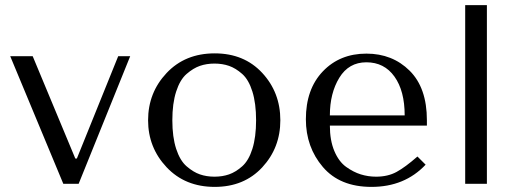

<svg xmlns="http://www.w3.org/2000/svg" viewBox="-20 -720 2027 752"><path d="M20 -500H108L275 -99H281L443 -500H490L288 0H228Z M1078 -249Q1078 -141 1007 -64.5Q936 12 821 12Q705 12 632.5 -65Q560 -142 560 -249Q560 -357 632.5 -434Q705 -511 821 -511Q936 -511 1007 -434.5Q1078 -358 1078 -249ZM968.5 -137Q983 -183 983 -249Q983 -315 968.5 -361.5Q954 -408 928.5 -430.5Q903 -453 877 -462Q851 -471 820 -471Q789 -471 763 -462Q737 -453 711 -430.5Q685 -408 670 -361.5Q655 -315 655 -249Q655 -183 670 -137Q685 -91 711 -68.5Q737 -46 763 -37Q789 -28 820 -28Q851 -28 877 -37Q903 -46 928.5 -68.5Q954 -91 968.5 -137Z M1652 -228H1272Q1272 -170 1289.5 -128.5Q1307 -87 1335.5 -66.5Q1364 -46 1393 -37Q1422 -28 1453 -28Q1499 -28 1533 -46.5Q1567 -65 1615 -107L1647 -75Q1565 12 1435 12Q1311 12 1244.5 -66Q1178 -144 1178 -253Q1178 -371 1244.5 -440.5Q1311 -510 1415 -510Q1517 -510 1584.5 -443Q1652 -376 1652 -249ZM1272 -268H1565Q1565 -364 1525 -420Q1485 -476 1415 -476Q1346 -476 1309 -415.5Q1272 -355 1272 -268Z M1887 -700V0H1802V-700Z"/></svg>

Font: Tenor Sans
Style: Regular
Weight: 400
Designer: Denis Masharov
Foundry: Denis Masharov
Version: Version 1.1